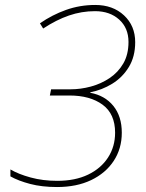

<svg xmlns="http://www.w3.org/2000/svg" viewBox="-20 -744 590 774"><path d="M210 10Q149 10 101.5 -2.5Q54 -15 22 -33V-61Q54 -42 103.5 -28.5Q153 -15 211 -15Q283 -15 335 -40Q387 -65 415.5 -109Q444 -153 444 -209Q444 -285 393.5 -322Q343 -359 260 -359H181L186 -384H265Q305 -384 346 -395Q387 -406 421.5 -429Q456 -452 477 -488Q498 -524 498 -575Q498 -631 460.5 -665Q423 -699 363 -699Q309 -699 258 -681.5Q207 -664 154 -629L141 -650Q190 -684 246 -704Q302 -724 364 -724Q435 -724 480 -682Q525 -640 525 -574Q525 -516 499.5 -474Q474 -432 432.5 -406.5Q391 -381 344 -372V-370Q403 -359 437 -317Q471 -275 471 -209Q471 -145 438.5 -95.5Q406 -46 347.5 -18Q289 10 210 10Z"/></svg>

Font: Noto Sans Thin
Style: Italic
Weight: 100
Italic angle: -12°
Designer: Monotype Design Team
Foundry: Monotype Imaging Inc.
Version: Version 2.013; ttfautohint (v1.8.4.7-5d5b)